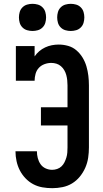

<svg xmlns="http://www.w3.org/2000/svg" viewBox="-20 -976 540 1004"><path d="M253 8Q227 8 201.5 3.5Q176 -1 153.5 -13Q131 -25 113 -44Q95 -63 83.5 -85.5Q72 -108 66.5 -133.5Q61 -159 61 -184Q61 -184 61 -184.5Q61 -185 61 -185H173Q173 -185 173 -185Q173 -185 173 -185Q173 -167 177.5 -149.5Q182 -132 192 -117.5Q202 -103 218.5 -95.5Q235 -88 253 -88Q266 -88 279 -92.5Q292 -97 301.5 -106Q311 -115 317 -127Q323 -139 327 -152Q331 -165 332 -178.5Q333 -192 333 -205V-320H194V-415H333V-530Q333 -544 331.5 -557.5Q330 -571 326.5 -584Q323 -597 316 -609Q309 -621 298.5 -630Q288 -639 275 -643Q262 -647 248 -647Q230 -647 212.5 -640.5Q195 -634 183 -621Q171 -608 166 -590Q161 -572 161 -554H63V-735H161V-681Q171 -696 185 -708Q199 -720 216 -728Q233 -736 251 -739.5Q269 -743 287 -743Q312 -743 336.5 -736Q361 -729 380 -712.5Q399 -696 412 -674.5Q425 -653 432 -629Q439 -605 442 -580Q445 -555 445 -530V-205Q445 -178 441 -151Q437 -124 426 -99Q415 -74 397.5 -52.5Q380 -31 357 -17Q334 -3 307 2.5Q280 8 253 8ZM350 -814Q336 -814 322 -818Q308 -822 297.5 -832.5Q287 -843 283 -857Q279 -871 279 -885Q279 -899 283 -913Q287 -927 297.5 -937.5Q308 -948 322 -952Q336 -956 350 -956Q364 -956 378 -952Q392 -948 402.5 -937.5Q413 -927 417 -913Q421 -899 421 -885Q421 -871 417 -857Q413 -843 402.5 -832.5Q392 -822 378 -818Q364 -814 350 -814ZM150 -814Q136 -814 122 -818Q108 -822 97.5 -832.5Q87 -843 83 -857Q79 -871 79 -885Q79 -899 83 -913Q87 -927 97.5 -937.5Q108 -948 122 -952Q136 -956 150 -956Q164 -956 178 -952Q192 -948 202.5 -937.5Q213 -927 217 -913Q221 -899 221 -885Q221 -871 217 -857Q213 -843 202.5 -832.5Q192 -822 178 -818Q164 -814 150 -814Z"/></svg>

Font: Iosevka Slab
Style: Bold
Weight: 700
Monospace: yes
Designer: Belleve Invis
Foundry: Belleve Invis
Version: Version 11.1.1; ttfautohint (v1.8.3)